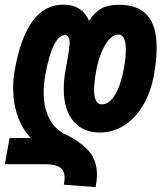

<svg xmlns="http://www.w3.org/2000/svg" viewBox="-54 -578 676 804"><path d="M216.5 167Q216.5 136 196.8 122.8Q177 109.5 134 109.5H-33.5L-14 0H75.5Q40.5 -35 20.8 -89.8Q1 -144.5 1 -209.5Q1 -246.5 7.5 -282.5Q55.5 -558.5 210.5 -558.5Q252.5 -558.5 279.8 -540Q307 -521.5 318.5 -490.5Q339.5 -524 368.2 -541Q397 -558 443.5 -558Q524 -558 563 -513.8Q602 -469.5 602 -378.5Q602 -328 591 -266.5Q577.5 -190.5 544.2 -135.5Q511 -80.5 464.2 -51.8Q417.5 -23 364.5 -23Q293 -23 253 -71Q213 -119 213 -205Q213 -243 220 -281.5L229 -331.5Q237.5 -380 237.5 -399Q237.5 -431 219 -431Q166 -431 135.5 -263Q129 -225.5 129 -190.5Q129 -129 150.2 -85.8Q171.5 -42.5 211.5 -19.5Q284 15 318 54.5Q352 94 352 153.5Q352 175.5 346.5 205.5L213.5 195.5Q216.5 180 216.5 167ZM465.5 -295Q473 -338 473 -369Q473 -400 465.2 -416.8Q457.5 -433.5 442.5 -433.5Q422.5 -433.5 404 -413.8Q385.5 -394 370.8 -358.5Q356 -323 348 -277Q340 -230.5 340 -202.5Q340 -141 372.5 -141Q404 -141 428.5 -182.5Q453 -224 465.5 -295Z"/></svg>

Font: JuliaMono ExtraBoldItalic
Style: Regular
Weight: 800
Italic angle: -9°
Monospace: yes
Designer: cormullion
Foundry: corm
Version: Version 0.049; ttfautohint (v1.8.4)